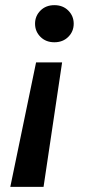

<svg xmlns="http://www.w3.org/2000/svg" viewBox="-20 -558 352 745"><path d="M221 -316 149 167H20L120 -316ZM191 -538Q224 -538 245 -517Q266 -496 266 -466Q266 -436 245 -415Q224 -394 191 -394Q158 -394 137 -415Q116 -436 116 -466Q116 -496 137 -517Q158 -538 191 -538Z"/></svg>

Font: DM Sans 9pt SemiBold
Style: Italic
Weight: 600
Italic angle: -10°
Version: Version 4.004;gftools[0.9.30]